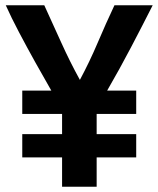

<svg xmlns="http://www.w3.org/2000/svg" viewBox="-20 -713 604 733"><path d="M217 0V-112H65V-201H217V-278H65V-367H176Q146 -419 114 -476.5Q82 -534 52.5 -590Q23 -646 2 -693H149Q182 -621 214.5 -549Q247 -477 285 -408Q322 -477 353 -550Q384 -623 417 -693H563Q523 -614 480 -532Q437 -450 389 -367H500V-278H349V-201H500V-112H349V0Z"/></svg>

Font: Ubuntu Sans
Style: Bold
Weight: 700
Designer: Dalton Maag Ltd
Foundry: Dalton Maag Ltd
Version: Version 1.006; ttfautohint (v1.8.4.7-5d5b)